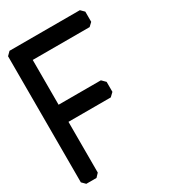

<svg xmlns="http://www.w3.org/2000/svg" viewBox="-188 -778 766 865"><g transform="rotate(-30 195.0 -346.0)"><path d="M2 -692H368L386 -674V-621L368 -604H72V-371H292L311 -352V-300L292 -282H72V-18L55 0H2L-16 -18V-674Z"/></g></svg>

Font: Ekushey Kolom
Style: Bold
Weight: 700
Designer: Al Mamun Sumon
Foundry: Al Mamun Sumon
Version: Version 1.0